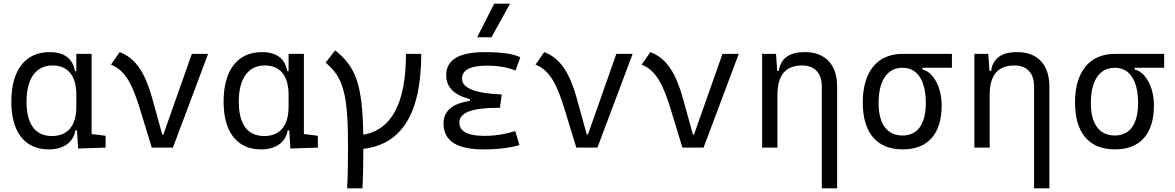

<svg xmlns="http://www.w3.org/2000/svg" viewBox="-20 -815 6485 1060"><path d="M249.5 9.8C332.5 9.8 386.7 -31.2 396 -95.2H405.3L411.1 4.9L563 0V-65.4L485.8 -75.2V-517.6H401.4V-422.4H393.6C382.8 -489.7 336.9 -527.3 253.9 -527.3C119.6 -527.3 42.5 -427.7 42.5 -253.9C42.5 -84 118.2 9.8 249.5 9.8ZM401.4 -225.1C401.4 -121.1 354 -64 267.1 -64C174.8 -64 126.5 -128.4 126.5 -253.9C126.5 -381.3 178.2 -453.6 270 -453.6C355 -453.6 401.4 -396.5 401.4 -292.5Z M817.9 0H934.6L1128.9 -517.6H1039.1L881.8 -71.8H876L820.8 -271C783.2 -406.7 732.4 -493.2 640.6 -527.3L592.8 -458C673.3 -427.2 713.4 -342.8 753.4 -210.9Z M1421.4 9.8C1504.4 9.8 1558.6 -31.2 1567.9 -95.2H1577.1L1583 4.9L1734.9 0V-65.4L1657.7 -75.2V-517.6H1573.2V-422.4H1565.4C1554.7 -489.7 1508.8 -527.3 1425.8 -527.3C1291.5 -527.3 1214.4 -427.7 1214.4 -253.9C1214.4 -84 1290 9.8 1421.4 9.8ZM1573.2 -225.1C1573.2 -121.1 1525.9 -64 1439 -64C1346.7 -64 1298.3 -128.4 1298.3 -253.9C1298.3 -381.3 1350.1 -453.6 1441.9 -453.6C1526.9 -453.6 1573.2 -396.5 1573.2 -292.5Z M1896.5 224.6H1981C1984.4 163.6 1985.8 91.3 1985.8 6.8C2199.7 -18.1 2305.7 -191.9 2305.7 -517.6H2221.2C2221.2 -246.1 2142.6 -98.1 1985.4 -71.3C1981 -346.2 1946.3 -444.8 1830.1 -537.1L1777.8 -469.2C1876.5 -386.7 1901.4 -293.5 1901.4 -4.9C1901.4 84.5 1899.9 160.6 1896.5 224.6Z M2649.4 9.8C2729.5 9.8 2796.4 1 2847.7 -13.7L2824.7 -91.3C2782.7 -79.6 2733.9 -64.9 2653.3 -64.9C2562 -64.9 2516.1 -89.4 2516.1 -138.2C2516.1 -192.9 2585.4 -219.7 2723.6 -219.7H2740.2L2750 -293.5C2603.5 -299.3 2530.8 -328.6 2530.8 -380.4C2530.8 -428.7 2576.7 -452.6 2668 -452.6C2728 -452.6 2780.3 -443.8 2826.2 -425.8L2852.5 -499C2812.5 -518.1 2747.6 -527.3 2657.2 -527.3C2514.2 -527.3 2443.4 -484.9 2443.4 -399.9C2443.4 -334 2486.3 -290.5 2574.2 -267.6V-257.8C2477.1 -243.7 2428.7 -202.1 2428.7 -133.3C2428.7 -37.6 2501.5 9.8 2649.4 9.8ZM2614.3 -609.4H2693.4L2795.9 -794.9H2708.5Z M3161.6 0H3278.3L3472.7 -517.6H3382.8L3225.6 -71.8H3219.7L3164.6 -271C3127 -406.7 3076.2 -493.2 2984.4 -527.3L2936.5 -458C3017.1 -427.2 3057.1 -342.8 3097.2 -210.9Z M3747.6 0H3864.3L4058.6 -517.6H3968.8L3811.5 -71.8H3805.7L3750.5 -271C3712.9 -406.7 3662.1 -493.2 3570.3 -527.3L3522.5 -458C3603 -427.2 3643.1 -342.8 3683.1 -210.9Z M4517.1 224.6H4601.6V-336.9C4601.6 -458 4537.1 -527.3 4423.8 -527.3C4336.9 -527.3 4290 -493.2 4279.8 -423.8H4271L4264.2 -517.6H4187.5V0H4272V-291.5C4272 -400.4 4317.9 -453.6 4409.2 -453.6C4477.5 -453.6 4517.1 -411.6 4517.1 -337.4Z M4963.4 9.8C5103 9.8 5178.7 -75.7 5178.7 -232.9C5178.7 -333.5 5133.3 -417.5 5072.8 -431.2V-440.9H5235.4V-517.6H4963.4C4823.7 -517.6 4743.2 -419.9 4743.2 -249C4743.2 -81.5 4820.8 9.8 4963.4 9.8ZM4963.4 -66.9C4877.4 -66.9 4830.6 -130.4 4830.6 -245.6C4830.6 -370.6 4878.4 -440.9 4963.4 -440.9C5044.9 -440.9 5091.3 -370.6 5091.3 -245.6C5091.3 -130.4 5045.9 -66.9 4963.4 -66.9Z M5689 224.6H5773.4V-336.9C5773.4 -458 5709 -527.3 5595.7 -527.3C5508.8 -527.3 5461.9 -493.2 5451.7 -423.8H5442.9L5436 -517.6H5359.4V0H5443.8V-291.5C5443.8 -400.4 5489.7 -453.6 5581.1 -453.6C5649.4 -453.6 5689 -411.6 5689 -337.4Z M6135.3 9.8C6274.9 9.8 6350.6 -75.7 6350.6 -232.9C6350.6 -333.5 6305.2 -417.5 6244.6 -431.2V-440.9H6407.2V-517.6H6135.3C5995.6 -517.6 5915 -419.9 5915 -249C5915 -81.5 5992.7 9.8 6135.3 9.8ZM6135.3 -66.9C6049.3 -66.9 6002.4 -130.4 6002.4 -245.6C6002.4 -370.6 6050.3 -440.9 6135.3 -440.9C6216.8 -440.9 6263.2 -370.6 6263.2 -245.6C6263.2 -130.4 6217.8 -66.9 6135.3 -66.9Z"/></svg>

Font: Cascadia Mono PL SemiLight
Style: Regular
Weight: 350
Monospace: yes
Designer: Aaron Bell
Foundry: Saja Typeworks
Version: Version 2404.023